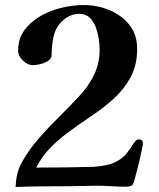

<svg xmlns="http://www.w3.org/2000/svg" viewBox="-20 -747 630 763"><path d="M548 -176Q548 -172 543.5 -150.5Q539 -129 532.5 -102Q526 -75 520 -52.5Q514 -30 512 -24Q508 -11 500 -8Q492 -5 479 -5Q450 -5 420.5 -7Q391 -9 362 -9Q335 -9 308.5 -8Q282 -7 255 -7Q202 -7 148.5 -6.5Q95 -6 42 -4Q44 -58 63.5 -95.5Q83 -133 115 -174Q156 -224 202 -269.5Q248 -315 292 -362Q330 -401 353 -448Q376 -495 376 -549Q376 -567 372.5 -591.5Q369 -616 360.5 -639Q352 -662 336 -677Q320 -692 295 -692Q267 -692 244 -676.5Q221 -661 207 -638Q194 -616 189.5 -585Q185 -554 185 -528Q185 -514 171 -505Q157 -496 139.5 -492Q122 -488 110 -488Q90 -488 71 -506.5Q52 -525 52 -545Q52 -593 77 -627Q102 -661 141.5 -683.5Q181 -706 226.5 -716.5Q272 -727 313 -727Q366 -727 414.5 -707Q463 -687 494 -648.5Q525 -610 525 -553Q525 -488 499 -440Q473 -392 431.5 -354.5Q390 -317 341 -284.5Q292 -252 247 -218Q209 -190 177.5 -157Q146 -124 124 -81Q237 -81 351 -84Q379 -86 405.5 -91.5Q432 -97 456 -113Q475 -126 487 -142Q499 -158 511 -177Q516 -183 520 -188Q524 -193 533 -193Q548 -193 548 -176Z"/></svg>

Font: Kaisei Tokumin ExtraBold
Style: Regular
Weight: 800
Designer: Font-Kai, 金井和夫
Foundry: KAZUO KANAI
Version: Version 5.003